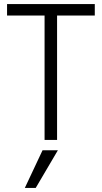

<svg xmlns="http://www.w3.org/2000/svg" viewBox="-20 -694 505 952"><path d="M450 -617H263V0H201V-617H15V-674H450ZM157 238H103L191 51H267Z"/></svg>

Font: Hind Kochi Light
Style: Regular
Weight: 300
Designer: Dhruvi Tolia
Foundry: Indian Type Foundry
Version: Version 0.702;PS 1.0;hotconv 1.0.81;makeotf.lib2.5.63406